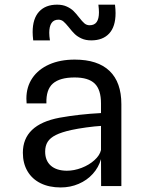

<svg xmlns="http://www.w3.org/2000/svg" viewBox="-20 -818 640 844"><path d="M80.5 -146.5Q80.5 -270 241.5 -300.5Q327.5 -316 424 -321V-363Q424 -424 396.2 -450.8Q368.5 -477.5 308 -477.5Q243.5 -477.5 212.8 -451Q182 -424.5 184 -363.5H97Q96 -377.5 96 -384.5Q96 -436 122.2 -474.8Q148.5 -513.5 196.5 -534.8Q244.5 -556 308.5 -556Q409.5 -556 461.5 -506.2Q513.5 -456.5 513.5 -360V0H424.5L424 -118.5Q413.5 -82 388 -53.8Q362.5 -25.5 325.8 -9.8Q289 6 247 6Q196 6 158.5 -12.5Q121 -31 100.8 -65.5Q80.5 -100 80.5 -146.5ZM424 -158.5V-264.5Q397.5 -263 359.2 -257.8Q321 -252.5 293.5 -246.5Q250.5 -237 225.5 -224.5Q200.5 -212 189.5 -194.5Q178.5 -177 178.5 -151.5Q178.5 -112 203.2 -90Q228 -68 273.5 -67.5Q306 -67.5 339 -80.2Q372 -93 395.2 -114Q418.5 -135 424 -158.5ZM283 -697.5Q268.5 -715.5 259 -723.5Q249.5 -731.5 237 -731.5Q216.5 -731.5 206.5 -716.8Q196.5 -702 196.5 -674Q196.5 -659.5 199.5 -640.5H126Q123.5 -662 123.5 -677Q123.5 -736 151.8 -766.8Q180 -797.5 231 -797.5Q255.5 -797.5 273.5 -789.2Q291.5 -781 302.8 -770Q314 -759 328 -741Q341.5 -723.5 351.2 -715.2Q361 -707 374 -707Q395 -707 405 -721.2Q415 -735.5 415 -764Q415 -776.5 412.5 -797.5H485.5Q488 -776 488 -760.5Q488 -701 460 -670.8Q432 -640.5 381 -640.5Q356.5 -640.5 338.5 -648.8Q320.5 -657 308.8 -668.2Q297 -679.5 283 -697.5Z"/></svg>

Font: SplineSansMono30
Style: Regular
Weight: 400
Designer: Eben Sorkin, Mirko Velimirovic
Foundry: Sorkin Type
Version: Version 1.000